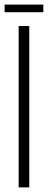

<svg xmlns="http://www.w3.org/2000/svg" viewBox="-41 -813 208 833"><path d="M147 -793V-760H-21V-793ZM86 -700V0H40V-700Z"/></svg>

Font: Bebas Neue Book
Style: Regular
Weight: 300
Designer: Ryoichi Tsunekawa
Foundry: Ryoichi Tsunekawa
Version: Version 1.003;PS 001.003;hotconv 1.0.88;makeotf.lib2.5.64775